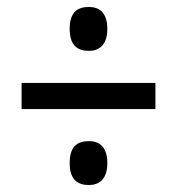

<svg xmlns="http://www.w3.org/2000/svg" viewBox="-20 -633 508 551"><path d="M235 -487C264 -487 288 -503 288 -550C288 -598 264 -613 235 -613C202 -613 180 -598 180 -550C180 -503 202 -487 235 -487ZM42 -320H426V-395H42ZM235 -102C264 -102 288 -118 288 -165C288 -213 264 -228 235 -228C202 -228 180 -213 180 -165C180 -118 202 -102 235 -102Z"/></svg>

Font: Noto Serif Georgian Condensed Black
Style: Regular
Weight: 900
Width: 3
Designer: Monotype Design Team, Akaki Razmadze
Foundry: Google LLC
Version: Version 2.003